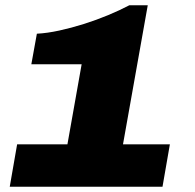

<svg xmlns="http://www.w3.org/2000/svg" viewBox="-20 -709 739 729"><path d="M17 0 45 -161H236L290 -465H99L120 -581Q159 -583 205 -593Q251 -603 298.5 -618Q346 -633 390.5 -651.5Q435 -670 471 -689H541L447 -161H625L597 0Z"/></svg>

Font: Archivo SemiExpanded Black
Style: Italic
Weight: 900
Width: 6
Italic angle: -10°
Designer: Hector Gatti
Foundry: Omnibus-Type
Version: Version 2.001